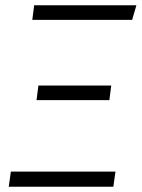

<svg xmlns="http://www.w3.org/2000/svg" viewBox="-20 -705 535 725"><path d="M479 -630H102L109 -685H495ZM393 -327H118L125 -382H400ZM408 0H13L21 -57H416Z"/></svg>

Font: FiraGO Light
Style: Italic
Weight: 300
Italic angle: -8°
Designer: bBox Type GmbH
Foundry: bBox Type GmbH
Version: Version 1.001